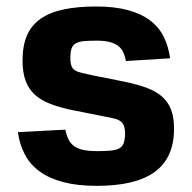

<svg xmlns="http://www.w3.org/2000/svg" viewBox="-20 -573 602 603"><path d="M185 -165.8Q188.6 -149.1 194.4 -136.5Q200.3 -123.9 211.1 -115.4Q221.9 -106.9 239.5 -102.6Q257.1 -98.4 284.1 -98.4Q310.7 -98.4 327.8 -100Q344.8 -101.6 354.8 -107.2Q364.7 -112.9 368.6 -123.9Q372.5 -134.9 372.9 -153.8Q372.5 -170.8 368.3 -180Q364 -189.3 355.5 -194.2Q346.9 -199.2 333.8 -201.9Q320.7 -204.5 302.9 -208.1L208.5 -226.9Q168.7 -235.1 138.8 -246.4Q109 -257.8 89.5 -275.6Q70 -293.3 60.4 -319.4Q50.8 -345.5 50.8 -382.8Q50.8 -429 64.6 -461.3Q78.5 -493.6 107.2 -513.8Q136 -534.1 179.5 -543.3Q223 -552.6 282 -552.6Q340.2 -552.6 381.9 -541.2Q423.7 -529.8 451.3 -508.9Q479 -487.9 494.1 -457.7Q509.2 -427.6 514.2 -389.9L375.7 -381.4Q372.9 -394.5 368.3 -406.2Q363.6 -418 353.7 -426.7Q343.8 -435.4 327.2 -440.3Q310.7 -445.3 284.4 -445.3Q260.3 -445.3 244.1 -443.9Q228 -442.5 218.4 -437.1Q208.8 -431.8 204.9 -421Q201 -410.2 201 -391.3Q201 -375 204.5 -365.8Q208.1 -356.5 216.4 -351.6Q224.8 -346.6 237.9 -343.8Q251.1 -340.9 270.2 -336.6L369 -316.8Q408.7 -308.6 438.2 -298.1Q467.7 -287.6 487.4 -271Q507.1 -254.3 516.9 -229.8Q526.6 -205.3 526.6 -169Q526.6 -122.2 511 -88.1Q495.4 -54 464.7 -32.1Q433.9 -10.3 388.7 0.2Q343.4 10.7 283.7 10.7Q223 10.7 178.6 -1.1Q134.2 -12.8 104.4 -34.6Q74.6 -56.5 58.1 -87.7Q41.5 -119 36.2 -158Z"/></svg>

Font: Cannonade
Style: Bold
Weight: 700
Designer: Rasmus Andersson
Foundry: rsms
Version: Version 3.012;git-f93a4a705